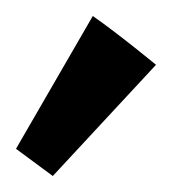

<svg xmlns="http://www.w3.org/2000/svg" viewBox="-20 -799 215 240"><path d="M0 -613 46 -579 175 -718C175 -718 129 -756 96 -779Z"/></svg>

Font: Mouse Memoirs
Style: Regular
Weight: 400
Designer: Astigmatic (AOETI)
Foundry: Astigmatic (AOETI)
Version: Version 1.000